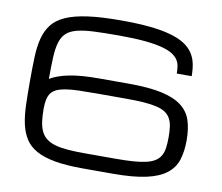

<svg xmlns="http://www.w3.org/2000/svg" viewBox="-84 -867 1136 984"><g transform="rotate(10 484.5 -375.5)"><path d="M468.8 -687.5Q393.1 -687.5 340.6 -685.1Q288.1 -682.6 253.4 -673.6Q218.8 -664.6 199.2 -646.5Q179.7 -628.4 170.2 -597.2Q160.6 -565.9 158.4 -519.3Q156.2 -472.7 156.2 -406.2Q194.3 -429.2 254.9 -441.2Q315.4 -453.1 406.2 -453.1H563Q668.5 -453.1 735.4 -438.5Q802.2 -423.8 840.1 -394.5Q877.9 -365.2 892.1 -321.3Q906.2 -277.3 906.2 -218.8Q906.2 -160.2 892.1 -116.2Q877.9 -72.3 840.1 -43Q802.2 -13.7 735.4 1Q668.5 15.6 563 15.6H406.2Q320.3 15.6 261.5 5.1Q202.6 -5.4 164.3 -26.6Q126 -47.9 105.5 -80.1Q85 -112.3 75.4 -155.8Q65.9 -199.2 64.2 -253.9Q62.5 -308.6 62.5 -375Q62.5 -445.3 64.5 -501.7Q66.4 -558.1 77.6 -601.3Q88.9 -644.5 113.3 -675.8Q137.7 -707 182.9 -726.8Q228 -746.6 297.6 -756.1Q367.2 -765.6 468.8 -765.6Q554.7 -765.6 618.2 -759.3Q681.6 -752.9 726.8 -740.2Q772 -727.5 800.8 -709Q829.6 -690.4 845.9 -666Q862.3 -641.6 868.4 -611.8Q874.5 -582 874.5 -546.9H796.9Q796.9 -566.4 794.2 -584.5Q791.5 -602.5 781.2 -618.2Q771 -633.8 750 -646.5Q729 -659.2 692.6 -668.5Q656.2 -677.7 601.6 -682.6Q546.9 -687.5 468.8 -687.5ZM406.2 -375Q355 -375 316.4 -373.8Q277.8 -372.6 250.2 -368.2Q222.7 -363.8 204.3 -355.5Q186 -347.2 175.5 -333.3Q165 -319.3 160.6 -298.8Q156.2 -278.3 156.2 -250Q156.2 -210.9 160.6 -181.9Q165 -152.8 175.5 -132.1Q186 -111.3 204.3 -97.7Q222.7 -84 250.2 -76.2Q277.8 -68.4 316.4 -65.4Q355 -62.5 406.2 -62.5H563Q617.7 -62.5 657.5 -65.4Q697.3 -68.4 724.9 -75.2Q752.4 -82 769.8 -93.8Q787.1 -105.5 796.6 -122.8Q806.2 -140.1 809.3 -163.8Q812.5 -187.5 812.5 -218.8Q812.5 -250 809.1 -273.7Q805.7 -297.4 796.1 -314.7Q786.6 -332 769.5 -343.8Q752.4 -355.5 724.6 -362.3Q696.8 -369.1 657.2 -372.1Q617.7 -375 563 -375Z"/></g></svg>

Font: Michroma
Style: Regular
Weight: 400
Version: Version 1.000